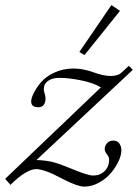

<svg xmlns="http://www.w3.org/2000/svg" viewBox="-61 -711 534 743"><path d="M266.1 -498 246.1 -509.8 370.1 -691.4 403.3 -668.9ZM408.7 -128.9Q408.7 -110.4 397.5 -86.4Q386.2 -62.5 367.7 -40.8Q349.1 -19 321.5 -3.9Q293.9 11.2 265.1 11.2Q239.7 11.2 185.5 -16.6Q158.2 -30.8 143.8 -37.6Q129.4 -44.4 110.8 -50.5Q92.3 -56.6 79.1 -56.6Q41 -56.6 -20.5 4.4L-41 -19L329.6 -373Q298.8 -391.1 251.2 -400.4Q203.6 -409.7 169.9 -409.7Q141.1 -409.7 124.8 -397.9Q108.4 -386.2 108.4 -365.7Q108.4 -359.9 111.8 -349.1Q115.2 -338.4 115.2 -329.6Q115.2 -314.9 108.2 -305.4Q101.1 -295.9 87.4 -295.9Q59.6 -295.9 59.6 -318.4Q59.6 -330.6 69.1 -350.1Q78.6 -369.6 96.9 -391.8Q115.2 -414.1 148.9 -429.9Q182.6 -445.8 223.6 -445.8Q260.3 -445.8 300.8 -431.2Q339.4 -417 366.7 -417Q395.5 -417 408.7 -429.7L437.5 -456.1L453.1 -440.9L80.1 -91.8Q119.6 -90.3 145.8 -83.3Q171.9 -76.2 212.9 -59.1Q278.3 -31.7 299.3 -31.7Q326.7 -31.7 344 -49.1Q361.3 -66.4 361.3 -93.3Q361.3 -103 352.8 -114Q344.2 -125 344.2 -134.3Q344.2 -146 352.8 -156.5Q361.3 -167 377 -167Q392.6 -167 400.6 -156Q408.7 -145 408.7 -128.9Z"/></svg>

Font: Elstob ExtraLight
Style: Italic
Weight: 200
Italic angle: -20°
Designer: Peter S. Baker
Version: Version 1.015